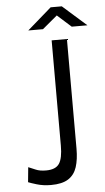

<svg xmlns="http://www.w3.org/2000/svg" viewBox="-60 -929 536 977"><g transform="rotate(-5 208.0 -440.5)"><path d="M305.5 -162.5Q305.5 -108 293 -69.2Q280.5 -30.5 249 -10.2Q217.5 10 160.5 10Q121 10 88 0Q55 -10 45 -14.5L52.5 -90.5Q68.5 -84.5 89 -75.2Q109.5 -66 142 -66Q190.5 -66 209 -93.2Q227.5 -120.5 227.5 -185.5V-723H305.5ZM335.5 -783.5 264.5 -847 188.5 -783.5H113.5L237 -891H294L415.5 -783.5Z"/></g></svg>

Font: Public Sans Light
Style: Regular
Weight: 300
Designer: The Public Sans Project Authors: Dan O. Williams and USWDS (Libre Franklin designed by Pablo Impallari and Rodrigo Fuenz
Version: Version 1.007